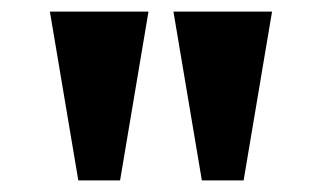

<svg xmlns="http://www.w3.org/2000/svg" viewBox="-20 -734 555 331"><path d="M115 -423 66 -714H236L187 -423ZM328 -423 279 -714H449L400 -423Z"/></svg>

Font: Noto Serif Condensed Black
Style: Regular
Weight: 900
Width: 3
Designer: Monotype Design Team
Foundry: Monotype Imaging Inc.
Version: Version 2.015; ttfautohint (v1.8.4.7-5d5b)